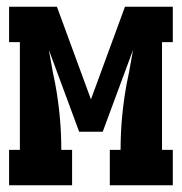

<svg xmlns="http://www.w3.org/2000/svg" viewBox="-20 -550 540 570"><path d="M7 0V-105H39V-425H7V-530H149L250 -255L351 -530H493V-425H461V-105H493V0H306V-105H338V-106Q338 -155 342.5 -203.5Q347 -252 356 -301L363 -335Q366 -352 369 -368.5Q372 -385 375 -402L285 -159H215L125 -402Q128 -385 131 -368.5Q134 -352 137 -335L144 -301Q153 -252 157.5 -203.5Q162 -155 162 -106V-105H194V0Z"/></svg>

Font: Iosevka Slab Extrabold
Style: Regular
Weight: 800
Monospace: yes
Designer: Belleve Invis
Foundry: Belleve Invis
Version: Version 11.1.1; ttfautohint (v1.8.3)